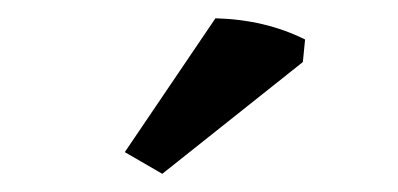

<svg xmlns="http://www.w3.org/2000/svg" viewBox="-20 -595 431 208"><path d="M155.8 -406.7 115.2 -430.2 213.4 -575.2Q267.6 -573.7 310.5 -552.2L308.1 -527.8Z"/></svg>

Font: Markazi Text
Style: Regular
Weight: 400
Designer: Borna Izadpanah (Arabic designer), Fiona Ross (Arabic design director) and Florian Runge (Latin designer)
Foundry: Borna Izadpanah and Florian Runge
Version: Version 1.000